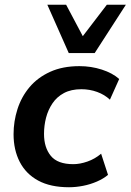

<svg xmlns="http://www.w3.org/2000/svg" viewBox="-20 -777 549 807"><path d="M270 10Q192 10 140.5 -18Q89 -46 63 -96.5Q37 -147 37 -213Q37 -267 53.5 -318.5Q70 -370 104 -410.5Q138 -451 190.5 -475Q243 -499 314 -499Q363 -499 408 -484.5Q453 -470 481 -445L442 -358Q420 -379 388.5 -390.5Q357 -402 322 -402Q279 -402 249 -386Q219 -370 200.5 -342.5Q182 -315 173.5 -282Q165 -249 165 -214Q165 -157 193.5 -122Q222 -87 288 -87Q316 -87 347.5 -98Q379 -109 405 -131L434 -42Q415 -26 387.5 -14Q360 -2 329.5 4Q299 10 270 10ZM269 -554 179 -757H258L328 -625L429 -757H509L378 -554Z"/></svg>

Font: Nunito Sans 12pt
Style: Bold Italic
Weight: 700
Italic angle: -9°
Designer: Vernon Adams
Foundry: Vernon Adams
Version: Version 3.101;gftools[0.9.27]